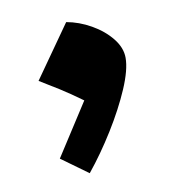

<svg xmlns="http://www.w3.org/2000/svg" viewBox="-53 -847 421 466"><g transform="rotate(-10 157.5 -613.5)"><path d="M132.3 -428.2 66.9 -475.6 149.9 -604.5Q119.6 -626.5 95.7 -641.6Q71.8 -656.7 48.8 -670.4L139.6 -799.3Q170.4 -793.9 199.7 -777.3Q229 -760.7 247.8 -737.3Q266.6 -713.9 266.6 -689Q266.6 -659.7 247.1 -614.3Q227.5 -568.8 196.8 -519.3Q166 -469.7 132.3 -428.2Z"/></g></svg>

Font: Pinar-DS1-FD Bold
Style: Regular
Weight: 700
Designer: Amin Abedi
Version: Version 2.000